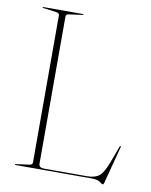

<svg xmlns="http://www.w3.org/2000/svg" viewBox="-82 -761 657 838"><g transform="rotate(10 247.0 -341.5)"><path d="M217 -696 158 -688Q144 -686.5 144 -676V-24Q144 -6 168 -6H358Q393.5 -6 412 -21.5Q430.5 -37 448 -84L475 -157Q477 -161 479 -161Q482 -161 480 -155L437 9Q434.5 17 433 17Q426.5 17 416.5 8.5Q406.5 0 378 0H42Q39 0 39 -2Q39 -4 42 -4L101 -12Q115 -13.5 115 -24V-676Q115 -686.5 101 -688L42 -696Q39 -696 39 -698Q39 -700 42 -700H217Q220 -700 220 -698Q220 -696 217 -696Z"/></g></svg>

Font: Fraunces 144pt S000 Thin
Style: Regular
Weight: 100
Version: Version 1.000; ttfautohint (v1.8.3)